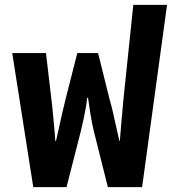

<svg xmlns="http://www.w3.org/2000/svg" viewBox="-20 -765 711 785"><path d="M116 0 30 -548H168L191 -352Q193 -341 195 -315.5Q197 -290 200.5 -257Q204 -224 206 -189H209Q216 -220 222.5 -249Q229 -278 235 -305Q241 -332 247 -355L296 -548H381L429 -355Q436 -332 442 -305Q448 -278 454.5 -249Q461 -220 468 -189H470Q473 -225 475.5 -256.5Q478 -288 480.5 -312Q483 -336 484 -352L525 -745H663L561 0H421L364 -227Q355 -265 350 -297.5Q345 -330 340 -365H336Q334 -341 330 -320Q326 -299 321.5 -277Q317 -255 310 -227L252 0Z"/></svg>

Font: Noto Sans Thai SemiCondensed
Style: Bold
Weight: 700
Width: 4
Designer: Monotype Design Team
Foundry: Monotype Imaging Inc.
Version: Version 2.001